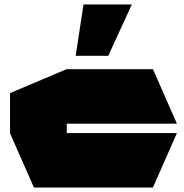

<svg xmlns="http://www.w3.org/2000/svg" viewBox="-20 -840 822 860"><path d="M132 0 25 -243V-244H772V-243L665 0ZM25 -244V-423L278 -530H279V-244ZM279 -286V-530H665L772 -287V-286ZM319 -590 354 -820H570V-819L465 -590Z"/></svg>

Font: Foldit Thin Black
Style: Regular
Weight: 900
Version: Version 1.003